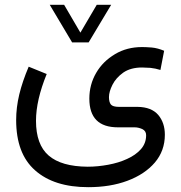

<svg xmlns="http://www.w3.org/2000/svg" viewBox="-20 -543 761 807"><path d="M283.2 -364.7H352.5L447.3 -522.9H386.7L317.9 -405.8L249.5 -522.9H189ZM176.3 -231.9 100.6 -262.7C83 -221.2 69.8 -182.6 61 -146C52.2 -109.4 47.9 -73.2 47.9 -38.6C47.9 55.7 74.2 126 127.4 172.9C180.7 220.2 254.9 243.7 351.1 243.7C412.1 243.7 467.3 234.9 515.6 216.8C564 198.7 602.5 173.3 630.9 140.1C658.7 107.4 672.9 68.4 672.9 23.4C672.9 -10.3 663.6 -38.1 645 -60.1C626 -82 597.2 -93.3 558.6 -93.8H480.5C462.9 -93.8 451.7 -97.2 446.3 -103.5C440.9 -109.9 438 -120.6 438 -134.8C438 -149.9 442.9 -167 452.6 -186.5C462.4 -206.1 477.5 -223.1 498 -237.8C518.6 -252 544.9 -259.3 577.1 -259.3C586.4 -259.3 598.1 -258.8 612.3 -257.8C626.5 -256.3 640.1 -253.4 654.3 -249L669.9 -329.6C652.3 -336.9 634.8 -341.8 617.7 -343.3C600.1 -344.7 586.4 -345.2 577.1 -345.2C534.7 -345.2 496.6 -335.4 463.4 -315.4C429.7 -295.4 403.3 -269.5 384.3 -236.8C365.2 -204.1 355.5 -168 355.5 -128.4C355.5 -47.9 395.5 -7.8 475.6 -7.8H545.9C556.2 -7.8 566.9 -5.4 578.1 -0.5C588.9 4.9 594.2 13.2 594.2 25.4C594.2 47.9 586.9 67.4 572.3 84C557.6 100.6 538.1 114.3 514.2 125C490.2 136.2 463.9 144 435.1 149.4C406.2 154.8 377.4 157.7 348.6 157.7C274.9 157.2 220.2 141.6 184.6 110.8C148.9 80.1 131.3 31.2 131.3 -35.2C131.3 -93.3 146.5 -158.7 176.3 -231.9Z"/></svg>

Font: Vazir
Style: Regular
Weight: 400
Designer: Saber Rastikerdar
Foundry: Saber Rastikerdar
Version: Version 27.002;January 24, 2021;FontCreator 13.0.0.2683 64-b